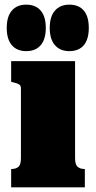

<svg xmlns="http://www.w3.org/2000/svg" viewBox="-20 -806 411 826"><path d="M93 -586Q53 -586 31 -611.5Q9 -637 9 -686Q9 -735 31 -760.5Q53 -786 93 -786Q133 -786 155 -760.5Q177 -735 177 -686Q177 -637 155 -611.5Q133 -586 93 -586ZM278 -586Q239 -586 216.5 -611.5Q194 -637 194 -686Q194 -735 216.5 -760.5Q239 -786 278 -786Q319 -786 340.5 -760.5Q362 -735 362 -686Q362 -637 340.5 -611.5Q319 -586 278 -586ZM303 -543V-125Q303 -98 314 -88.5Q325 -79 343 -79H345V0H28V-79H30Q49 -79 59.5 -88.5Q70 -98 70 -125V-426Q70 -438 62 -443Q54 -448 36 -452L28 -454V-543Z"/></svg>

Font: Roboto Serif Black
Style: Regular
Weight: 900
Designer: Greg Gazdowicz
Foundry: Commercial Type
Version: Version 1.008